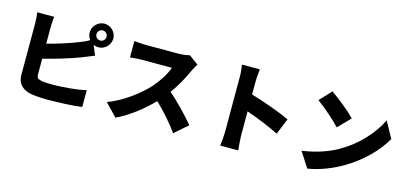

<svg xmlns="http://www.w3.org/2000/svg" viewBox="-71 -1336 4048 1905"><g transform="rotate(15 1953.0 -383.5)"><path d="M815.4 -648.4Q836.9 -648.4 852.1 -663.6Q867.2 -678.7 867.2 -700.2Q867.2 -721.7 852.1 -736.8Q836.9 -752 815.4 -752Q793.9 -752 778.8 -736.8Q763.7 -721.7 763.7 -700.2Q763.7 -678.7 778.8 -663.6Q793.9 -648.4 815.4 -648.4ZM314.5 -757.8Q310.5 -734.4 308.6 -701.7Q306.6 -668.9 306.6 -643.6V-479.5Q390.6 -501 477.5 -529.3Q564.5 -557.6 625 -582Q669.9 -598.6 719.7 -626Q694.3 -659.2 694.3 -700.2Q694.3 -732.4 710.9 -760.3Q727.5 -788.1 755.4 -804.7Q783.2 -821.3 815.4 -821.3Q847.7 -821.3 875.5 -804.7Q903.3 -788.1 919.9 -760.3Q936.5 -732.4 936.5 -700.2Q936.5 -668 919.9 -640.1Q903.3 -612.3 875.5 -595.7Q847.7 -579.1 815.4 -579.1Q787.1 -579.1 763.7 -590.8L805.7 -490.2L776.4 -478.5Q706.1 -449.2 679.7 -439.5Q607.4 -412.1 503.9 -380.4Q400.4 -348.6 306.6 -325.2V-164.1Q306.6 -136.7 320.3 -125.5Q334 -114.3 367.2 -108.4Q402.3 -103.5 470.7 -103.5Q551.8 -103.5 654.3 -113.3Q756.8 -123 814.5 -138.7V34.2Q746.1 43.9 648.4 48.8Q550.8 53.7 460.9 53.7Q365.2 53.7 292 42Q223.6 29.3 186 -10.7Q148.4 -50.8 148.4 -115.2V-643.6Q148.4 -666 146 -700.7Q143.6 -735.4 140.6 -757.8Z M1769.5 -595.7Q1707 -455.1 1622.1 -337.9Q1689.5 -279.3 1766.6 -199.2Q1843.8 -119.1 1887.7 -65.4L1752 52.7Q1660.2 -78.1 1518.6 -214.8Q1439.5 -132.8 1346.7 -63Q1253.9 6.8 1160.2 51.8L1037.1 -76.2Q1148.4 -117.2 1256.8 -194.3Q1365.2 -271.5 1436.5 -350.6Q1483.4 -404.3 1520.5 -464.4Q1557.6 -524.4 1573.2 -571.3H1269.5Q1225.6 -571.3 1168.9 -565.4Q1149.4 -563.5 1144.5 -563.5V-731.4Q1168 -728.5 1205.6 -726.1Q1243.2 -723.6 1269.5 -723.6H1595.7Q1630.9 -723.6 1663.1 -728Q1695.3 -732.4 1712.9 -738.3L1809.6 -667Q1800.8 -654.3 1789.1 -633.3Q1777.3 -612.3 1769.5 -595.7Z M2247.1 -655.3Q2247.1 -726.6 2235.4 -782.2H2419.9L2418 -762.7Q2410.2 -698.2 2410.2 -655.3V-521.5Q2508.8 -493.2 2630.4 -448.7Q2752 -404.3 2813.5 -374L2746.1 -209Q2623 -272.5 2410.2 -348.6V-97.7Q2410.2 -78.1 2413.6 -33.2Q2417 11.7 2420.9 49.8H2235.4Q2240.2 18.6 2243.7 -24.4Q2247.1 -67.4 2247.1 -97.7Z M3426.8 -547.9 3305.7 -423.8Q3266.6 -466.8 3189.9 -533.7Q3113.3 -600.6 3060.5 -637.7L3172.9 -757.8Q3228.5 -719.7 3307.1 -655.8Q3385.7 -591.8 3426.8 -547.9ZM3393.6 -228.5Q3520.5 -301.8 3617.7 -406.2Q3714.8 -510.7 3766.6 -619.1L3858.4 -452.1Q3799.8 -347.7 3700.2 -250.5Q3600.6 -153.3 3478.5 -82Q3400.4 -36.1 3309.1 -1.5Q3217.8 33.2 3128.9 46.9L3028.3 -109.4Q3132.8 -124 3226.1 -154.8Q3319.3 -185.5 3393.6 -228.5Z"/></g></svg>

Font: Min Sans Black
Style: Regular
Weight: 900
Designer: Jinseong-Kim, NotoSansCJK, Nunito
Foundry: Jinseong-Kim
Version: Version 1.000